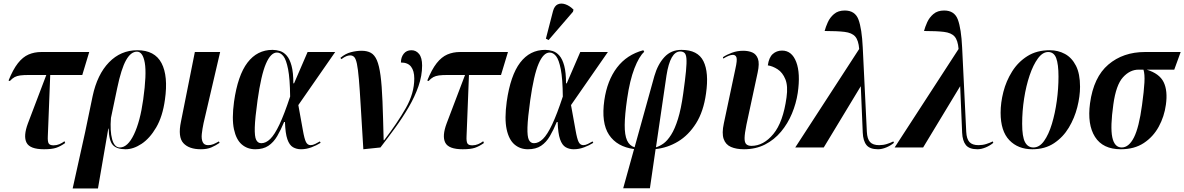

<svg xmlns="http://www.w3.org/2000/svg" viewBox="-20 -828 6649 1078"><path d="M227 10Q148 10 129 -27Q110 -64 137 -136L240 -407H143Q112 -407 93.5 -404.5Q75 -402 62 -395Q49 -388 35 -373L28 -376Q53 -438 80.5 -473Q108 -508 140.5 -522Q173 -536 212 -536H481L442 -407H262L252 -151Q250 -93 248.5 -63Q247 -33 253.5 -22.5Q260 -12 281 -12Q298 -12 313.5 -18.5Q329 -25 342 -35L346 -25Q319 -6 295 2Q271 10 227 10Z M388 230 458 -86 500 -288Q526 -410 592 -478Q658 -546 751 -546Q849 -546 887 -473.5Q925 -401 906 -268Q893 -174 857 -112.5Q821 -51 775 -20.5Q729 10 685 10Q636 10 614 -13.5Q592 -37 590 -106H588L530 230ZM653 0Q697 0 732 -73Q767 -146 784 -269Q804 -412 793 -475Q782 -538 749 -538Q715 -538 688 -490.5Q661 -443 638 -333L603 -166Q597 -93 609.5 -46.5Q622 0 653 0Z M1108 10Q1041 10 1009.5 -24.5Q978 -59 996 -145L1074 -536H1216L1123 -137Q1116 -104 1113 -76Q1110 -48 1118 -30.5Q1126 -13 1148 -13Q1165 -13 1178 -18.5Q1191 -24 1209 -34L1213 -26Q1191 -11 1167 -0.5Q1143 10 1108 10Z M1413 10Q1369 10 1337.5 -17Q1306 -44 1293.5 -102.5Q1281 -161 1294 -257Q1315 -405 1369.5 -476.5Q1424 -548 1510 -548Q1531 -548 1552 -541.5Q1573 -535 1590 -515.5Q1607 -496 1617 -458.5Q1627 -421 1627 -360H1631L1707 -536H1862L1655 -238Q1672 -146 1680.5 -97Q1689 -48 1698 -30.5Q1707 -13 1724 -13Q1736 -13 1750 -20Q1764 -27 1776 -34L1780 -26Q1758 -12 1729 -1Q1700 10 1670 10Q1645 10 1625 -1.5Q1605 -13 1593.5 -46Q1582 -79 1580 -143H1575Q1557 -99 1536.5 -64Q1516 -29 1487 -9.5Q1458 10 1413 10ZM1447 -24Q1473 -24 1497.5 -48Q1522 -72 1549 -129Q1576 -186 1609 -286Q1608 -386 1597.5 -439.5Q1587 -493 1571 -513Q1555 -533 1535 -533Q1500 -533 1473 -470Q1446 -407 1426 -265Q1412 -165 1410.5 -113Q1409 -61 1418.5 -42.5Q1428 -24 1447 -24Z M2020 10Q2011 -134 2005.5 -229.5Q2000 -325 1995 -383Q1990 -441 1984 -469.5Q1978 -498 1969 -507.5Q1960 -517 1946 -517Q1936 -517 1924.5 -512.5Q1913 -508 1897 -496L1891 -503Q1919 -527 1950.5 -535Q1982 -543 2010 -543Q2041 -543 2062 -531.5Q2083 -520 2096 -490Q2109 -460 2116.5 -404Q2124 -348 2127.5 -259Q2131 -170 2134 -41H2137Q2212 -139 2259 -222Q2306 -305 2306 -387Q2306 -430 2288 -453.5Q2270 -477 2231 -477Q2231 -506 2246.5 -526Q2262 -546 2290 -546Q2316 -546 2333 -525Q2350 -504 2350 -460Q2350 -403 2329.5 -344Q2309 -285 2274.5 -226Q2240 -167 2198.5 -110Q2157 -53 2116 0Z M2578 10Q2499 10 2480 -27Q2461 -64 2488 -136L2591 -407H2494Q2463 -407 2444.5 -404.5Q2426 -402 2413 -395Q2400 -388 2386 -373L2379 -376Q2404 -438 2431.5 -473Q2459 -508 2491.5 -522Q2524 -536 2563 -536H2832L2793 -407H2613L2603 -151Q2601 -93 2599.5 -63Q2598 -33 2604.5 -22.5Q2611 -12 2632 -12Q2649 -12 2664.5 -18.5Q2680 -25 2693 -35L2697 -25Q2670 -6 2646 2Q2622 10 2578 10Z M2944 10Q2900 10 2868.5 -17Q2837 -44 2824.5 -102.5Q2812 -161 2825 -257Q2846 -405 2900.5 -476.5Q2955 -548 3041 -548Q3062 -548 3083 -541.5Q3104 -535 3121 -515.5Q3138 -496 3148 -458.5Q3158 -421 3158 -360H3162L3238 -536H3393L3186 -238Q3203 -146 3211.5 -97Q3220 -48 3229 -30.5Q3238 -13 3255 -13Q3267 -13 3281 -20Q3295 -27 3307 -34L3311 -26Q3289 -12 3260 -1Q3231 10 3201 10Q3176 10 3156 -1.5Q3136 -13 3124.5 -46Q3113 -79 3111 -143H3106Q3088 -99 3067.5 -64Q3047 -29 3018 -9.5Q2989 10 2944 10ZM2978 -24Q3004 -24 3028.5 -48Q3053 -72 3080 -129Q3107 -186 3140 -286Q3139 -386 3128.5 -439.5Q3118 -493 3102 -513Q3086 -533 3066 -533Q3031 -533 3004 -470Q2977 -407 2957 -265Q2943 -165 2941.5 -113Q2940 -61 2949.5 -42.5Q2959 -24 2978 -24ZM3060 -603 3045 -611 3085 -766Q3093 -795 3111.5 -803.5Q3130 -812 3154 -804Q3178 -796 3200 -774L3197 -762Z M3479 229 3540 9Q3444 -4 3399.5 -71Q3355 -138 3373 -265Q3389 -376 3444 -448.5Q3499 -521 3592 -546L3597 -537Q3568 -511 3542 -444Q3516 -377 3501 -273Q3488 -183 3487.5 -126.5Q3487 -70 3500.5 -40Q3514 -10 3543 -1L3654 -401Q3673 -467 3710.5 -507.5Q3748 -548 3806 -548Q3898 -548 3929.5 -484.5Q3961 -421 3944 -303Q3930 -202 3888 -135.5Q3846 -69 3787 -33.5Q3728 2 3661 9L3629 229ZM3722 -404 3663 -1Q3684 -7 3705.5 -22.5Q3727 -38 3748 -71Q3769 -104 3786.5 -160Q3804 -216 3816 -303Q3827 -381 3831.5 -428.5Q3836 -476 3834 -499.5Q3832 -523 3823 -531Q3814 -539 3799 -539Q3743 -539 3722 -404Z M4157 10Q4114 10 4084 -3Q4054 -16 4043 -48Q4032 -80 4044 -135L4109 -442Q4120 -491 4115 -505.5Q4110 -520 4095 -520Q4074 -520 4041 -499L4039 -507Q4060 -521 4089.5 -532Q4119 -543 4153 -543Q4182 -543 4204 -533.5Q4226 -524 4235.5 -498Q4245 -472 4234 -421L4171 -128Q4161 -79 4160.5 -53.5Q4160 -28 4170 -18.5Q4180 -9 4199 -9Q4267 -9 4322 -75.5Q4377 -142 4396 -281Q4405 -345 4389.5 -383Q4374 -421 4346 -439Q4318 -457 4291 -461Q4297 -505 4318.5 -524.5Q4340 -544 4371 -544Q4426 -544 4450.5 -480Q4475 -416 4459 -306Q4450 -247 4426.5 -190.5Q4403 -134 4365 -88.5Q4327 -43 4275 -16.5Q4223 10 4157 10Z M4445 0 4804 -553Q4800 -602 4781.5 -623Q4763 -644 4722 -649Q4681 -654 4610 -654Q4616 -677 4628 -703.5Q4640 -730 4663 -749.5Q4686 -769 4723 -769Q4781 -769 4800 -718Q4819 -667 4824 -561L4847 -88Q4849 -48 4865 -30.5Q4881 -13 4916 -13Q4939 -13 4959.5 -19.5Q4980 -26 4996 -34L4999 -26Q4980 -10 4955.5 0Q4931 10 4910 10Q4864 10 4845 -13.5Q4826 -37 4824 -83L4813 -344L4605 0Z M5003 0 5362 -553Q5358 -602 5339.5 -623Q5321 -644 5280 -649Q5239 -654 5168 -654Q5174 -677 5186 -703.5Q5198 -730 5221 -749.5Q5244 -769 5281 -769Q5339 -769 5358 -718Q5377 -667 5382 -561L5405 -88Q5407 -48 5423 -30.5Q5439 -13 5474 -13Q5497 -13 5517.5 -19.5Q5538 -26 5554 -34L5557 -26Q5538 -10 5513.5 0Q5489 10 5468 10Q5422 10 5403 -13.5Q5384 -37 5382 -83L5371 -344L5163 0Z M5776 10Q5696 10 5647 -41Q5598 -92 5598 -195Q5598 -251 5613.5 -312Q5629 -373 5662.5 -426.5Q5696 -480 5748.5 -513Q5801 -546 5874 -546Q5921 -546 5959.5 -525Q5998 -504 6021 -459Q6044 -414 6044 -341Q6044 -287 6028.5 -226Q6013 -165 5981 -111.5Q5949 -58 5898 -24Q5847 10 5776 10ZM5782 0Q5816 0 5842 -36.5Q5868 -73 5886 -132.5Q5904 -192 5913.5 -261.5Q5923 -331 5923 -398Q5923 -468 5910 -502Q5897 -536 5865 -536Q5834 -536 5807.5 -500Q5781 -464 5761 -405Q5741 -346 5730 -275Q5719 -204 5719 -133Q5719 -60 5735 -30Q5751 0 5782 0Z M6273 10Q6172 10 6128 -59.5Q6084 -129 6100 -248Q6120 -395 6203 -465.5Q6286 -536 6409 -536H6609L6573 -437H6418Q6490 -415 6513.5 -366.5Q6537 -318 6526 -240Q6517 -174 6486 -117Q6455 -60 6402 -25Q6349 10 6273 10ZM6278 0Q6318 0 6346.5 -56Q6375 -112 6392 -238Q6403 -317 6405.5 -365Q6408 -413 6400 -437H6373Q6324 -437 6285 -394Q6246 -351 6231 -242Q6213 -115 6225 -57.5Q6237 0 6278 0Z"/></svg>

Font: Noto Serif Display ExtraCondensed
Style: Bold Italic
Weight: 700
Width: 2
Italic angle: -12°
Designer: Monotype Design Team
Foundry: Monotype Imaging Inc.
Version: Version 2.009